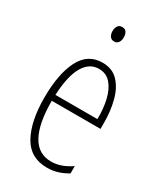

<svg xmlns="http://www.w3.org/2000/svg" viewBox="-186 -802 759 887"><g transform="rotate(30 194.0 -358.5)"><path d="M199 -539Q252 -539 283.5 -505.5Q315 -472 329 -418Q343 -364 343 -303V-269H83Q83 -149 117 -86.5Q151 -24 220 -24Q273 -24 326 -61V-22Q304 -8 276.5 1Q249 10 218 10Q128 10 87 -64.5Q46 -139 46 -264Q46 -391 83.5 -465Q121 -539 199 -539ZM199 -506Q149 -506 119 -455.5Q89 -405 84 -301H308Q309 -357 298 -403.5Q287 -450 262.5 -478Q238 -506 199 -506ZM195 -727Q212 -727 218.5 -715.5Q225 -704 225 -689Q225 -671 217 -660.5Q209 -650 195 -650Q180 -650 172.5 -661Q165 -672 165 -688Q165 -704 172 -715.5Q179 -727 195 -727Z"/></g></svg>

Font: Noto Sans Gujarati ExtraCondensed ExtraLight
Style: Regular
Weight: 200
Width: 2
Designer: Jelle Bosma - Monotype Design Team, Universal Thirst
Foundry: Monotype Imaging Inc.
Version: Version 2.106; ttfautohint (v1.8.4.7-5d5b)